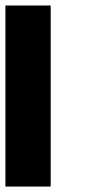

<svg xmlns="http://www.w3.org/2000/svg" viewBox="-20 -687 373 707"><path d="M0 -666.7H166.7V0H0Z"/></svg>

Font: 0xA000-Monochrome
Style: Monochrome
Weight: 400
Version: Version 0.1